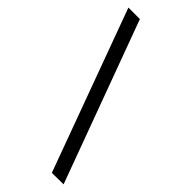

<svg xmlns="http://www.w3.org/2000/svg" viewBox="-282 -881 1016 1016"><g transform="rotate(45 226.0 -372.5)"><path d="M16 -825H102L435 79L348 80Z"/></g></svg>

Font: Yaldevi ExtraLight Medium
Style: Regular
Weight: 500
Version: Version 1.100